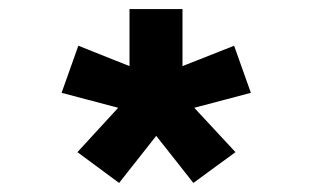

<svg xmlns="http://www.w3.org/2000/svg" viewBox="-20 -730 690 424"><path d="M243 -326 151 -394 241 -492 116 -525 153 -629 266 -584V-710H383V-584L497 -629L534 -525L409 -492L500 -394L407 -326L325 -430Z"/></svg>

Font: Azeret Mono
Style: Bold
Weight: 700
Designer: Martin Vácha
Foundry: Displaay
Version: Version 1.002